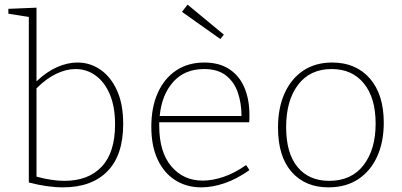

<svg xmlns="http://www.w3.org/2000/svg" viewBox="-20 -799 1730 826"><path d="M251 7Q184 7 104 -14V-726L16 -740V-761L137 -766V-449Q180 -490 225 -510Q270 -530 313 -530Q368 -530 412.5 -499Q457 -468 483.5 -409.5Q510 -351 510 -266Q510 -131 442 -62Q374 7 251 7ZM257 -21Q360 -21 417.5 -82Q475 -143 475 -264Q475 -340 452.5 -393Q430 -446 391.5 -474Q353 -502 305 -502Q265 -502 222 -481.5Q179 -461 137 -419V-39Q204 -21 257 -21Z M846 7Q783 7 734.5 -23.5Q686 -54 658.5 -112Q631 -170 631 -254Q631 -338 659 -400Q687 -462 738 -496Q789 -530 859 -530Q923 -530 966.5 -501.5Q1010 -473 1031.5 -422Q1053 -371 1053 -305Q1053 -299 1053 -291.5Q1053 -284 1052 -273H665Q665 -266 665 -258Q665 -145 717 -83.5Q769 -22 852 -22Q894 -22 941.5 -38Q989 -54 1039 -89L1053 -67Q999 -29 946.5 -11Q894 7 846 7ZM858 -502Q775 -502 725.5 -447Q676 -392 667 -300H1019Q1019 -354 1003.5 -400Q988 -446 952.5 -474Q917 -502 858 -502ZM787 -779 943 -650 928 -631 763 -748Z M1409 -530Q1511 -530 1571 -461.5Q1631 -393 1631 -271Q1631 -188 1602.5 -125.5Q1574 -63 1521 -28Q1468 7 1393 7Q1293 7 1234.5 -59.5Q1176 -126 1176 -250Q1176 -335 1204.5 -398Q1233 -461 1285 -495.5Q1337 -530 1409 -530ZM1407 -502Q1314 -502 1262.5 -434.5Q1211 -367 1211 -252Q1211 -140 1260 -80.5Q1309 -21 1396 -21Q1492 -21 1544 -88.5Q1596 -156 1596 -267Q1596 -378 1545.5 -440Q1495 -502 1407 -502Z"/></svg>

Font: Bitter ExtraLight
Style: Regular
Weight: 200
Designer: Sol Matas, and Bitter project Authors
Foundry: Sol Matas
Version: Version 2.001